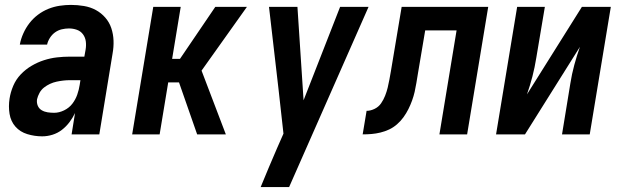

<svg xmlns="http://www.w3.org/2000/svg" viewBox="-20 -548 2540 783"><path d="M152 8Q121 8 91.5 -1Q62 -10 43 -31.5Q24 -53 19 -83.5Q14 -114 19 -146Q23 -172 34 -198Q45 -224 64.5 -244.5Q84 -265 108.5 -279.5Q133 -294 159.5 -302.5Q186 -311 212.5 -314Q239 -317 265 -317H324L329 -345Q332 -362 330 -378.5Q328 -395 318.5 -408Q309 -421 293.5 -426.5Q278 -432 261 -432Q247 -432 232 -428.5Q217 -425 204.5 -416Q192 -407 183.5 -393.5Q175 -380 172 -366H61V-367Q65 -389 75 -411.5Q85 -434 100 -453.5Q115 -473 135 -488Q155 -503 177.5 -512Q200 -521 223.5 -524.5Q247 -528 269 -528Q296 -528 322.5 -523.5Q349 -519 371 -507Q393 -495 409.5 -476Q426 -457 434 -433Q442 -409 443 -382.5Q444 -356 439 -329L385 0H272L286 -87Q277 -68 263.5 -50Q250 -32 232.5 -18.5Q215 -5 194 1.5Q173 8 152 8ZM201 -88Q221 -88 241.5 -98Q262 -108 275 -125Q288 -142 295 -162Q302 -182 305 -202L308 -221H265Q252 -221 238.5 -219.5Q225 -218 211 -215Q197 -212 184 -206Q171 -200 159.5 -191Q148 -182 141 -169Q134 -156 131 -143Q129 -129 134 -117Q139 -105 150 -98.5Q161 -92 174 -90Q187 -88 201 -88Z M519 0 605 -520H717L682 -308H714L858 -520H987L802 -260L901 0H784L710 -212H666L631 0Z M1043 215Q1059 175 1076 135.5Q1093 96 1110 56L1136 -3L1116 -183L1077 -520H1193L1218 -139L1367 -520H1483L1159 215Z M1459 0 1475 -96Q1491 -96 1507.5 -104Q1524 -112 1534 -126.5Q1544 -141 1550.5 -157.5Q1557 -174 1561 -190.5Q1565 -207 1568 -223.5Q1571 -240 1574 -257L1618 -520H1971L1885 0H1772L1842 -424H1714L1684 -246Q1681 -228 1678 -209.5Q1675 -191 1671 -173.5Q1667 -156 1660.5 -138Q1654 -120 1645.5 -103Q1637 -86 1625.5 -70Q1614 -54 1599 -41Q1584 -28 1567 -20Q1550 -12 1531.5 -7.5Q1513 -3 1495 -1.5Q1477 0 1459 0Z M2003 0 2089 -520H2202L2167 -312Q2161 -274 2151.5 -237Q2142 -200 2129 -163L2353 -520H2471L2385 0H2272L2306 -208Q2312 -246 2322 -283Q2332 -320 2345 -357L2121 0Z"/></svg>

Font: Iosevka Oblique
Style: Bold
Weight: 700
Italic angle: -9°
Monospace: yes
Designer: Belleve Invis
Foundry: Belleve Invis
Version: Version 32.5.0; ttfautohint (v1.8.4)